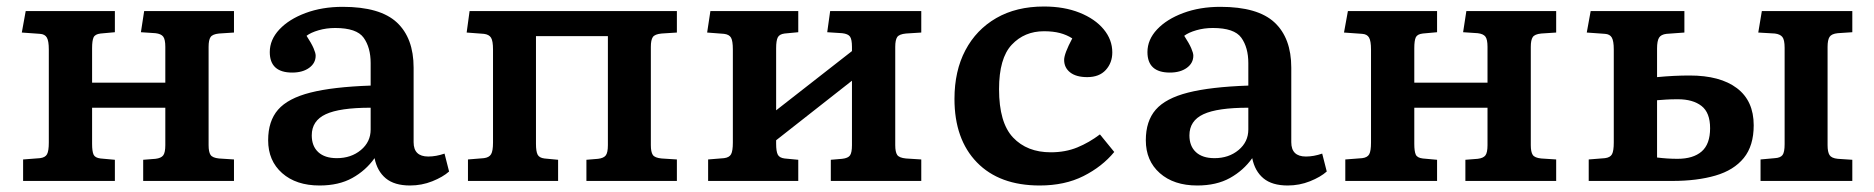

<svg xmlns="http://www.w3.org/2000/svg" viewBox="-20 -556 5759 590"><path d="M51 0V-66L103 -70Q119 -72 124.5 -82Q130 -92 130 -118V-404Q130 -430 124 -440.5Q118 -451 103 -452L47 -456L59 -522H333V-457L289 -453Q272 -451 267.5 -441Q263 -431 263 -408V-302H488V-412Q488 -435 481.5 -443.5Q475 -452 458 -454L413 -457L423 -522H699V-456L653 -453Q633 -451 627 -442Q621 -433 621 -412V-110Q621 -89 627 -80Q633 -71 653 -69L699 -66V0H420V-65L458 -68Q475 -70 481.5 -78.5Q488 -87 488 -110V-225H263V-114Q263 -91 267.5 -81Q272 -71 289 -69L333 -65V0Z M962 14Q890 14 847 -24Q804 -62 804 -125Q804 -184 834.5 -219Q865 -254 934 -271.5Q1003 -289 1119 -293V-362Q1119 -410 1097.5 -440Q1076 -470 1010 -470Q983 -470 959 -463Q935 -456 922 -446Q937 -423 943.5 -408Q950 -393 950 -385Q950 -362 930 -347.5Q910 -333 878 -333Q809 -333 809 -396Q809 -434 838.5 -465.5Q868 -497 919 -516Q970 -535 1033 -535Q1148 -535 1199.5 -487Q1251 -439 1251 -348V-119Q1251 -75 1296 -75Q1320 -75 1346 -84L1360 -29Q1341 -12 1308.5 1Q1276 14 1240 14Q1192 14 1165.5 -8Q1139 -30 1131 -70Q1104 -32 1062.5 -9Q1021 14 962 14ZM1015 -70Q1059 -70 1089 -95Q1119 -120 1119 -158V-225Q1024 -225 981 -205Q938 -185 938 -140Q938 -107 958 -88.5Q978 -70 1015 -70Z M1418 0V-66L1467 -70Q1483 -72 1489 -82Q1495 -92 1495 -118V-404Q1495 -430 1489 -440Q1483 -450 1467 -452L1414 -456L1423 -522H2060V-456L2013 -453Q1992 -451 1986 -442Q1980 -433 1980 -412V-110Q1980 -89 1986 -80Q1992 -71 2013 -69L2060 -66V0H1782V-65L1818 -68Q1835 -70 1841.5 -78.5Q1848 -87 1848 -110V-445H1627V-114Q1627 -91 1632 -81Q1637 -71 1653 -69L1695 -65V0Z M2156 0V-66L2205 -70Q2221 -72 2226.5 -82Q2232 -92 2232 -118V-404Q2232 -430 2226.5 -440Q2221 -450 2205 -452L2153 -456L2163 -522H2433V-457L2391 -453Q2375 -451 2370 -441Q2365 -431 2365 -408V-217L2598 -399V-412Q2598 -435 2592 -443.5Q2586 -452 2568 -454L2522 -457L2531 -522H2811V-456L2764 -453Q2743 -451 2737 -442Q2731 -433 2731 -412V-110Q2731 -89 2737 -80Q2743 -71 2764 -69L2811 -66V0H2533V-65L2568 -68Q2586 -70 2592 -78.5Q2598 -87 2598 -110V-308L2365 -125V-114Q2365 -91 2370 -81Q2375 -71 2391 -69L2433 -65V0Z M3175 14Q3051 14 2982 -57Q2913 -128 2913 -252Q2913 -338 2946.5 -401.5Q2980 -465 3041.5 -500.5Q3103 -536 3188 -536Q3250 -536 3297.5 -517Q3345 -498 3371.5 -466Q3398 -434 3398 -395Q3398 -363 3378 -341Q3358 -319 3321 -319Q3287 -319 3268.5 -333.5Q3250 -348 3250 -372Q3250 -391 3275 -438Q3258 -449 3237 -454.5Q3216 -460 3188 -460Q3128 -460 3089 -418.5Q3050 -377 3050 -282Q3050 -179 3093 -133.5Q3136 -88 3209 -88Q3254 -88 3290.5 -103Q3327 -118 3360 -143L3404 -89Q3367 -44 3309.5 -15Q3252 14 3175 14Z M3659 14Q3587 14 3544 -24Q3501 -62 3501 -125Q3501 -184 3531.5 -219Q3562 -254 3631 -271.5Q3700 -289 3816 -293V-362Q3816 -410 3794.5 -440Q3773 -470 3707 -470Q3680 -470 3656 -463Q3632 -456 3619 -446Q3634 -423 3640.5 -408Q3647 -393 3647 -385Q3647 -362 3627 -347.5Q3607 -333 3575 -333Q3506 -333 3506 -396Q3506 -434 3535.5 -465.5Q3565 -497 3616 -516Q3667 -535 3730 -535Q3845 -535 3896.5 -487Q3948 -439 3948 -348V-119Q3948 -75 3993 -75Q4017 -75 4043 -84L4057 -29Q4038 -12 4005.5 1Q3973 14 3937 14Q3889 14 3862.5 -8Q3836 -30 3828 -70Q3801 -32 3759.5 -9Q3718 14 3659 14ZM3712 -70Q3756 -70 3786 -95Q3816 -120 3816 -158V-225Q3721 -225 3678 -205Q3635 -185 3635 -140Q3635 -107 3655 -88.5Q3675 -70 3712 -70Z M4114 0V-66L4166 -70Q4182 -72 4187.5 -82Q4193 -92 4193 -118V-404Q4193 -430 4187 -440.5Q4181 -451 4166 -452L4110 -456L4122 -522H4396V-457L4352 -453Q4335 -451 4330.5 -441Q4326 -431 4326 -408V-302H4551V-412Q4551 -435 4544.5 -443.5Q4538 -452 4521 -454L4476 -457L4486 -522H4762V-456L4716 -453Q4696 -451 4690 -442Q4684 -433 4684 -412V-110Q4684 -89 4690 -80Q4696 -71 4716 -69L4762 -66V0H4483V-65L4521 -68Q4538 -70 4544.5 -78.5Q4551 -87 4551 -110V-225H4326V-114Q4326 -91 4330.5 -81Q4335 -71 4352 -69L4396 -65V0Z M4862 0V-66L4912 -70Q4928 -72 4933.5 -82Q4939 -92 4939 -118V-404Q4939 -430 4933 -440.5Q4927 -451 4912 -452L4856 -456L4868 -522H5156V-456L5101 -452Q5084 -450 5078 -440Q5072 -430 5072 -407V-319Q5124 -324 5172 -324Q5266 -324 5317.5 -285Q5369 -246 5369 -171Q5369 -108 5338.5 -70.5Q5308 -33 5251.5 -16.5Q5195 0 5119 0ZM5390 0V-66L5434 -70Q5451 -71 5457.5 -79.5Q5464 -88 5464 -113V-409Q5464 -434 5457 -442.5Q5450 -451 5434 -453L5383 -456L5394 -522H5672V-457L5627 -454Q5608 -452 5602 -442.5Q5596 -433 5596 -412V-110Q5596 -89 5602 -79.5Q5608 -70 5627 -68L5672 -65V0ZM5135 -68Q5183 -68 5209 -90.5Q5235 -113 5235 -162Q5235 -210 5208.5 -230.5Q5182 -251 5136 -251Q5114 -251 5099.5 -250Q5085 -249 5072 -248V-72Q5088 -70 5103.5 -69Q5119 -68 5135 -68Z"/></svg>

Font: Literata 7pt SemiBold
Style: Regular
Weight: 600
Designer: Latin by Veronika Burian and Jose Scaglione. Greek by Irene Vlachou. Cyrillic by Vera Evstafieva.
Foundry: TypeTogether
Version: Version 3.002